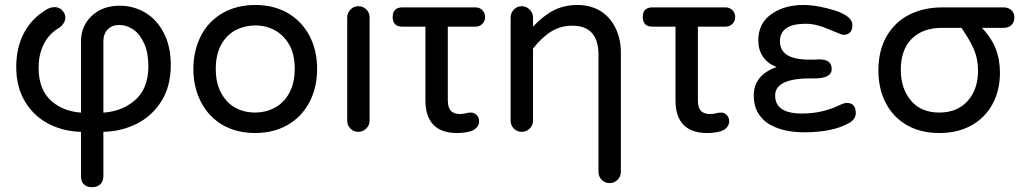

<svg xmlns="http://www.w3.org/2000/svg" viewBox="-20 -529 4153 779"><path d="M308.6 185.5V-360.4Q308.6 -423.8 352.5 -464.8Q396.5 -505.9 465.8 -505.9Q520.5 -505.9 567.9 -478.5Q615.2 -451.2 644 -396.5Q672.9 -341.8 672.9 -264.6Q672.9 -177.7 633.8 -116.7Q594.7 -55.7 530.8 -24.9Q466.8 5.9 392.6 5.9H315.4Q243.2 5.9 181.6 -24.4Q120.1 -54.7 83 -114.3Q45.9 -173.8 45.9 -257.8Q45.9 -335.9 77.1 -395Q108.4 -454.1 167 -489.3Q183.6 -500 201.2 -500Q225.6 -500 238.3 -479.5Q245.1 -469.7 245.1 -458Q245.1 -445.3 237.3 -433.6Q229.5 -421.9 216.8 -414.1Q178.7 -391.6 157.7 -350.1Q136.7 -308.6 136.7 -253.9Q136.7 -163.1 190.9 -117.2Q245.1 -71.3 330.1 -71.3H378.9Q465.8 -71.3 523.9 -119.1Q582 -167 582 -259.8Q582 -314.5 564.9 -352.5Q547.9 -390.6 521 -409.2Q494.1 -427.7 463.9 -427.7Q434.6 -427.7 417 -409.7Q399.4 -391.6 399.4 -360.4V185.5Q399.4 207 386.7 218.8Q374 230.5 353.5 230.5Q333 230.5 320.8 219.2Q308.6 208 308.6 185.5Z M883.8 -21.5Q827.1 -54.7 795.9 -114.3Q764.6 -173.8 764.6 -249Q764.6 -324.2 795.9 -384.8Q827.1 -444.3 884.3 -476.6Q941.4 -508.8 1015.6 -508.8Q1089.8 -508.8 1146.5 -476.6Q1204.1 -443.4 1235.4 -384.3Q1266.6 -325.2 1266.6 -249Q1266.6 -173.8 1235.4 -114.3Q1203.1 -53.7 1146 -21.5Q1088.9 10.7 1015.6 10.7Q941.4 10.7 883.8 -21.5ZM1092.8 -90.8Q1131.8 -111.3 1153.8 -151.9Q1175.8 -192.4 1175.8 -250Q1175.8 -311.5 1152.3 -349.6Q1130.9 -386.7 1095.2 -406.2Q1059.6 -425.8 1015.6 -425.8Q975.6 -425.8 938.5 -408.2Q899.4 -387.7 877.4 -347.7Q855.5 -307.6 855.5 -250Q855.5 -187.5 878.9 -149.4Q899.4 -111.3 935.1 -91.8Q970.7 -72.3 1015.6 -72.3Q1056.6 -72.3 1092.8 -90.8Z M1388.7 -39.1V-458Q1388.7 -476.6 1401.9 -490.2Q1415 -503.9 1433.6 -503.9Q1453.1 -503.9 1466.3 -490.7Q1479.5 -477.5 1479.5 -458V-39.1Q1479.5 -20.5 1465.8 -7.3Q1452.1 5.9 1433.6 5.9Q1415 5.9 1401.9 -7.3Q1388.7 -20.5 1388.7 -39.1Z M1706.1 -121.1V-420.9H1612.3Q1573.2 -420.9 1573.2 -460Q1573.2 -499 1612.3 -499H1909.2Q1925.8 -499 1937 -487.8Q1948.2 -476.6 1948.2 -460Q1948.2 -443.4 1937 -432.1Q1925.8 -420.9 1909.2 -420.9H1796.9V-122.1Q1796.9 -92.8 1809.1 -79.6Q1821.3 -66.4 1845.7 -66.4Q1860.4 -66.4 1870.1 -69.3Q1880.9 -72.3 1889.6 -72.3Q1904.3 -72.3 1914.1 -62.5Q1923.8 -52.7 1923.8 -37.1Q1923.8 -23.4 1915 -12.7Q1906.2 -2 1888.7 3.9Q1863.3 10.7 1834 10.7Q1770.5 10.7 1738.3 -22.9Q1706.1 -56.6 1706.1 -121.1Z M2408.2 168.9V-306.6Q2408.2 -424.8 2301.8 -424.8Q2255.9 -424.8 2218.3 -402.3Q2180.7 -379.9 2142.6 -332V-39.1Q2142.6 -20.5 2128.9 -7.3Q2115.2 5.9 2096.7 5.9Q2078.1 5.9 2064.9 -7.3Q2051.8 -20.5 2051.8 -39.1V-458Q2051.8 -476.6 2064.9 -490.2Q2078.1 -503.9 2096.7 -503.9Q2115.2 -503.9 2128.9 -490.2Q2142.6 -476.6 2142.6 -458V-420.9Q2184.6 -465.8 2227.1 -487.3Q2269.5 -508.8 2323.2 -508.8Q2376 -508.8 2418 -483.4Q2457 -458 2478 -414.1Q2499 -370.1 2499 -316.4V168.9Q2499 187.5 2485.4 200.7Q2471.7 213.9 2453.1 213.9Q2434.6 213.9 2421.4 200.7Q2408.2 187.5 2408.2 168.9Z M2720.7 -121.1V-420.9H2627Q2587.9 -420.9 2587.9 -460Q2587.9 -499 2627 -499H2923.8Q2940.4 -499 2951.7 -487.8Q2962.9 -476.6 2962.9 -460Q2962.9 -443.4 2951.7 -432.1Q2940.4 -420.9 2923.8 -420.9H2811.5V-122.1Q2811.5 -92.8 2823.7 -79.6Q2835.9 -66.4 2860.4 -66.4Q2875 -66.4 2884.8 -69.3Q2895.5 -72.3 2904.3 -72.3Q2918.9 -72.3 2928.7 -62.5Q2938.5 -52.7 2938.5 -37.1Q2938.5 -23.4 2929.7 -12.7Q2920.9 -2 2903.3 3.9Q2877.9 10.7 2848.6 10.7Q2785.2 10.7 2752.9 -22.9Q2720.7 -56.6 2720.7 -121.1Z M3092.8 -30.3Q3038.1 -70.3 3038.1 -140.6Q3038.1 -224.6 3130.9 -256.8L3127 -258.8Q3092.8 -272.5 3074.7 -300.3Q3056.6 -328.1 3056.6 -365.2Q3056.6 -433.6 3108.4 -470.7Q3161.1 -508.8 3239.3 -508.8Q3295.9 -508.8 3368.2 -486.3Q3438.5 -462.9 3438.5 -427.7Q3438.5 -387.7 3401.4 -387.7Q3395.5 -387.7 3342.8 -410.2Q3292 -432.6 3249 -432.6Q3144.5 -432.6 3144.5 -361.3Q3144.5 -287.1 3262.7 -287.1H3281.2L3304.7 -288.1Q3354.5 -288.1 3354.5 -249Q3354.5 -210 3281.2 -210.9Q3125 -213.9 3125 -141.6Q3125 -68.4 3233.4 -68.4Q3315.4 -68.4 3384.8 -101.6Q3403.3 -111.3 3416 -111.3Q3452.1 -111.3 3452.1 -70.3Q3452.1 -43.9 3421.9 -28.3Q3356.4 7.8 3242.2 7.8Q3150.4 7.8 3092.8 -30.3Z M3543.9 -243.2Q3543.9 -323.2 3576.7 -380.9Q3609.4 -438.5 3668 -468.8Q3726.6 -499 3803.7 -499H4052.7Q4071.3 -499 4083.5 -487.8Q4095.7 -476.6 4095.7 -458Q4095.7 -438.5 4083.5 -427.2Q4071.3 -416 4052.7 -416H3802.7Q3723.6 -416 3679.2 -371.6Q3634.8 -327.1 3634.8 -246.1Q3634.8 -169.9 3675.8 -121.1Q3716.8 -72.3 3791 -72.3Q3864.3 -72.3 3906.2 -119.6Q3948.2 -167 3948.2 -242.2Q3948.2 -291 3929.7 -332.5Q3911.1 -374 3874 -425.8H3955.1Q4000 -379.9 4018.6 -334.5Q4037.1 -289.1 4037.1 -234.4Q4037.1 -162.1 4006.8 -106.4Q3976.6 -50.8 3920.9 -20Q3865.2 10.7 3791 10.7Q3715.8 10.7 3660.2 -21Q3604.5 -52.7 3574.2 -110.4Q3543.9 -168 3543.9 -243.2Z"/></svg>

Font: jf-openhuninn-2.1
Style: Regular
Weight: 400
Designer: [Kosugi Maru]
Designed by MOTOYA      

[Varela Round]
Joe Prince (Latin component); Avraham Cornfeld (Hebrew component)
Foundry: justfont Co., Ltd.
Version: 2.1